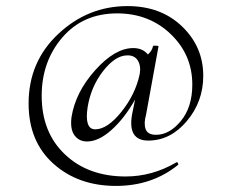

<svg xmlns="http://www.w3.org/2000/svg" viewBox="-20 -543 759 631"><path d="M467 -81Q399 -81 414 -167L424 -216Q389 -154 346.5 -116Q304 -78 266 -78Q240 -78 225 -98Q210 -118 215 -158Q228 -240 293 -312.5Q358 -385 418 -385Q449 -385 466 -364Q480 -376 483 -392Q484 -393 488.5 -393Q493 -393 497 -392.5Q501 -392 501 -391L460 -166Q452 -138 458.5 -119Q465 -100 493 -100Q537 -100 574.5 -145.5Q612 -191 612 -265Q612 -363 541 -431Q470 -499 365 -499Q253 -499 185 -420Q117 -341 117 -228Q117 -108 193.5 -35.5Q270 37 393 37Q480 37 559 -9Q563 -12 565 -6Q567 -3 565 -1Q480 68 361 68Q237 68 155.5 -5Q74 -78 74 -203Q74 -340 171.5 -431.5Q269 -523 399 -523Q509 -523 578.5 -456Q648 -389 648 -294Q648 -209 594 -145Q540 -81 467 -81ZM293 -118Q333 -118 379 -175.5Q425 -233 439 -299Q444 -326 433 -344Q422 -362 397 -361Q358 -360 318.5 -309Q279 -258 268 -191Q257 -118 293 -118Z"/></svg>

Font: Cormorant SC
Style: Regular
Weight: 400
Designer: Christian Thalmann (Catharsis Fonts)
Version: Version 1.000;PS 002.000;hotconv 1.0.88;makeotf.lib2.5.64775